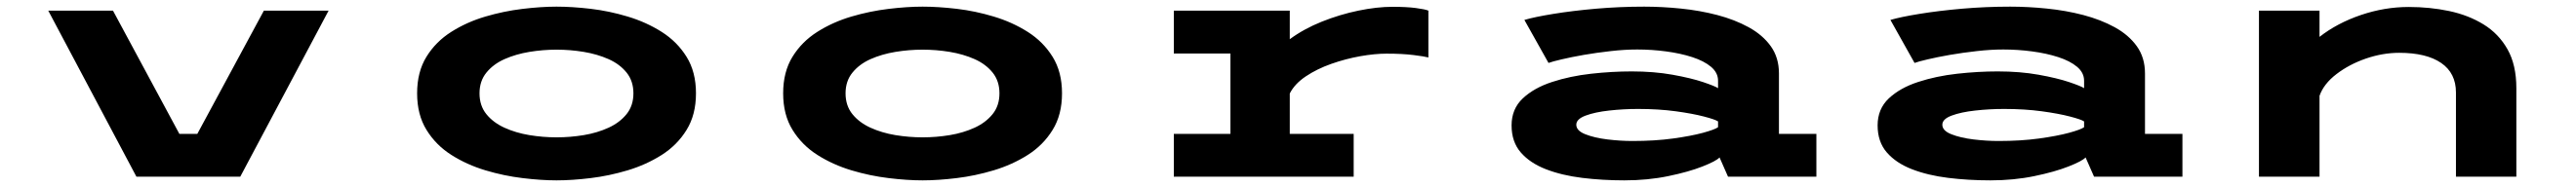

<svg xmlns="http://www.w3.org/2000/svg" viewBox="-20 -532 7740 563"><path d="M390 0 125 -500H319.5L519 -129H573L773 -500H967.5L702 0Z M1652.5 11Q1606.5 11 1550.5 4.2Q1494.5 -2.5 1438.8 -19.2Q1383 -36 1336.5 -65.5Q1290 -95 1261.8 -140.8Q1233.5 -186.5 1233.5 -251Q1233.5 -315.5 1261.5 -361Q1289.5 -406.5 1336 -436Q1382.5 -465.5 1438.2 -482Q1494 -498.5 1550 -505.2Q1606 -512 1652.5 -512Q1699 -512 1754.8 -505.5Q1810.5 -499 1866.2 -482.2Q1922 -465.5 1968.5 -436Q2015 -406.5 2043.2 -361Q2071.5 -315.5 2071.5 -251Q2071.5 -186.5 2043.2 -140.8Q2015 -95 1968.5 -65.5Q1922 -36 1866.2 -19.2Q1810.5 -2.5 1754.8 4.2Q1699 11 1652.5 11ZM1652.5 -118.5Q1693.5 -118.5 1734.2 -125.2Q1775 -132 1808.8 -147.5Q1842.5 -163 1863 -188.5Q1883.5 -214 1883.5 -251Q1883.5 -288 1863 -313.5Q1842.5 -339 1808.8 -354Q1775 -369 1734.2 -375.8Q1693.5 -382.5 1652.5 -382.5Q1612 -382.5 1571 -375.8Q1530 -369 1496.2 -354Q1462.5 -339 1441.8 -313.5Q1421 -288 1421 -251Q1421 -214 1441.5 -188.5Q1462 -163 1496 -147.5Q1530 -132 1571 -125.2Q1612 -118.5 1652.5 -118.5Z M2752.5 11Q2706.5 11 2650.5 4.2Q2594.5 -2.5 2538.8 -19.2Q2483 -36 2436.5 -65.5Q2390 -95 2361.8 -140.8Q2333.5 -186.5 2333.5 -251Q2333.5 -315.5 2361.5 -361Q2389.5 -406.5 2436 -436Q2482.5 -465.5 2538.2 -482Q2594 -498.5 2650 -505.2Q2706 -512 2752.5 -512Q2799 -512 2854.8 -505.5Q2910.5 -499 2966.2 -482.2Q3022 -465.5 3068.5 -436Q3115 -406.5 3143.2 -361Q3171.5 -315.5 3171.5 -251Q3171.5 -186.5 3143.2 -140.8Q3115 -95 3068.5 -65.5Q3022 -36 2966.2 -19.2Q2910.5 -2.5 2854.8 4.2Q2799 11 2752.5 11ZM2752.5 -118.5Q2793.5 -118.5 2834.2 -125.2Q2875 -132 2908.8 -147.5Q2942.5 -163 2963 -188.5Q2983.5 -214 2983.5 -251Q2983.5 -288 2963 -313.5Q2942.5 -339 2908.8 -354Q2875 -369 2834.2 -375.8Q2793.5 -382.5 2752.5 -382.5Q2712 -382.5 2671 -375.8Q2630 -369 2596.2 -354Q2562.5 -339 2541.8 -313.5Q2521 -288 2521 -251Q2521 -214 2541.5 -188.5Q2562 -163 2596 -147.5Q2630 -132 2671 -125.2Q2712 -118.5 2752.5 -118.5Z M3507.5 0V-129H3677.5V-371H3507.5V-500H3856V-414Q3898 -445 3952.2 -466.8Q4006.5 -488.5 4062.2 -500Q4118 -511.5 4164.5 -511.5Q4207 -511.5 4235.2 -507.8Q4263.5 -504 4272.5 -500V-359Q4262 -362 4228.5 -366.2Q4195 -370.5 4146.5 -370.5Q4111.5 -370.5 4067.8 -362.8Q4024 -355 3980.8 -339.8Q3937.5 -324.5 3904 -302Q3870.5 -279.5 3856 -250.5V-129H4048V0Z M4861.5 11Q4795.5 11 4734.5 3.5Q4673.5 -4 4625.8 -22.5Q4578 -41 4550.2 -73Q4522.5 -105 4522.5 -154.5Q4522.5 -204 4556.2 -235.8Q4590 -267.5 4644.2 -285.2Q4698.5 -303 4761.5 -310Q4824.5 -317 4883.5 -317Q4950.5 -317 5006.2 -307Q5062 -297 5098.2 -284.8Q5134.5 -272.5 5143 -266.5V-289Q5143 -313 5122 -330.8Q5101 -348.5 5065.5 -360Q5030 -371.5 4987 -377.2Q4944 -383 4900 -383Q4863 -383 4820.8 -378.2Q4778.5 -373.5 4739.8 -366.8Q4701 -360 4672.5 -353.2Q4644 -346.5 4633.5 -342.5L4561 -472Q4591.5 -481 4648.2 -490.2Q4705 -499.5 4776.2 -505.8Q4847.5 -512 4921 -512Q4974.5 -512 5031.2 -506.2Q5088 -500.5 5140.5 -486.8Q5193 -473 5235 -450Q5277 -427 5301.5 -392.8Q5326 -358.5 5326 -311V-129H5438.5V0H5173L5147.5 -58Q5137.5 -47 5096.2 -30.8Q5055 -14.5 4993.5 -1.8Q4932 11 4861.5 11ZM4886 -107.5Q4953 -107.5 5007.5 -115Q5062 -122.5 5097.8 -132.2Q5133.5 -142 5143 -149V-166.5Q5134 -172.5 5100.5 -181.2Q5067 -190 5015.8 -197Q4964.5 -204 4902.5 -204Q4858.5 -204 4815.8 -199.2Q4773 -194.5 4745 -184Q4717 -173.5 4717 -156.5Q4717 -138.5 4744.2 -127.8Q4771.5 -117 4810.8 -112.2Q4850 -107.5 4886 -107.5Z M5961.5 11Q5895.5 11 5834.5 3.5Q5773.5 -4 5725.8 -22.5Q5678 -41 5650.2 -73Q5622.5 -105 5622.5 -154.5Q5622.5 -204 5656.2 -235.8Q5690 -267.5 5744.2 -285.2Q5798.5 -303 5861.5 -310Q5924.5 -317 5983.5 -317Q6050.5 -317 6106.2 -307Q6162 -297 6198.2 -284.8Q6234.5 -272.5 6243 -266.5V-289Q6243 -313 6222 -330.8Q6201 -348.5 6165.5 -360Q6130 -371.5 6087 -377.2Q6044 -383 6000 -383Q5963 -383 5920.8 -378.2Q5878.5 -373.5 5839.8 -366.8Q5801 -360 5772.5 -353.2Q5744 -346.5 5733.5 -342.5L5661 -472Q5691.5 -481 5748.2 -490.2Q5805 -499.5 5876.2 -505.8Q5947.5 -512 6021 -512Q6074.5 -512 6131.2 -506.2Q6188 -500.5 6240.5 -486.8Q6293 -473 6335 -450Q6377 -427 6401.5 -392.8Q6426 -358.5 6426 -311V-129H6538.5V0H6273L6247.5 -58Q6237.5 -47 6196.2 -30.8Q6155 -14.5 6093.5 -1.8Q6032 11 5961.5 11ZM5986 -107.5Q6053 -107.5 6107.5 -115Q6162 -122.5 6197.8 -132.2Q6233.5 -142 6243 -149V-166.5Q6234 -172.5 6200.5 -181.2Q6167 -190 6115.8 -197Q6064.5 -204 6002.5 -204Q5958.5 -204 5915.8 -199.2Q5873 -194.5 5845 -184Q5817 -173.5 5817 -156.5Q5817 -138.5 5844.2 -127.8Q5871.5 -117 5910.8 -112.2Q5950 -107.5 5986 -107.5Z M6768.5 0V-500H6950.5V-421Q7003.5 -462.5 7074.8 -486.8Q7146 -511 7218.5 -511Q7282 -511 7340 -498.8Q7398 -486.5 7443.5 -458.5Q7489 -430.5 7515.5 -383.5Q7542 -336.5 7542 -266.5V0H7360.5V-253.5Q7360.5 -312 7316 -342.5Q7271.5 -373 7190 -373Q7140.5 -373 7090.2 -355.8Q7040 -338.5 7001.5 -309Q6963 -279.5 6950.5 -243.5V0Z"/></svg>

Font: Trispace Expanded
Style: Bold
Weight: 700
Width: 7
Designer: Tyler Finck
Foundry: Etcetera Type Company
Version: Version 1.210; ttfautohint (v1.8.3)